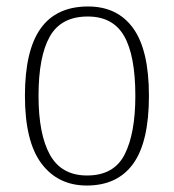

<svg xmlns="http://www.w3.org/2000/svg" viewBox="-20 -563 537 593"><path d="M248 10Q159 10 108 -58Q57 -126 57 -267Q57 -407 105.5 -475Q154 -543 252 -543Q343 -543 391.5 -475.5Q440 -408 440 -267Q440 -125 391.5 -57.5Q343 10 248 10ZM249 -21Q332 -21 365 -86Q398 -151 398 -267Q398 -391 363.5 -451.5Q329 -512 251 -512Q169 -512 134 -450.5Q99 -389 99 -267Q99 -148 134.5 -84.5Q170 -21 249 -21Z"/></svg>

Font: Noto Serif Tamil SemiCondensed ExtraLight
Style: Italic
Weight: 200
Width: 4
Italic angle: -12°
Designer: Indian Type Foundry, Tom Grace, and the Monotype Design Team
Foundry: Monotype Imaging Inc.
Version: Version 2.003; ttfautohint (v1.8.4.7-5d5b)